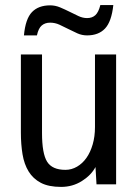

<svg xmlns="http://www.w3.org/2000/svg" viewBox="-20 -740 540 754"><path d="M62 -526H145V-218Q145 -137 165 -105Q185 -73 237 -73Q261 -73 282.5 -85.5Q304 -98 319.5 -120Q335 -142 344 -173Q353 -204 353 -241V-526H436V-16H359L355 -84Q338 -52 301.5 -29Q265 -6 220 -6Q171 -6 140.5 -22Q110 -38 92.5 -66.5Q75 -95 68.5 -134Q62 -173 62 -220ZM125 -601H74Q80 -666 105.5 -692.5Q131 -719 177 -719Q197 -719 216 -711Q235 -703 253 -694Q271 -685 288 -677Q305 -669 322 -669Q342 -669 354.5 -680.5Q367 -692 374 -720H425Q418 -655 392.5 -628Q367 -601 322 -601Q302 -601 284 -609Q266 -617 248.5 -626Q231 -635 213.5 -643Q196 -651 177 -651Q157 -651 144 -640Q131 -629 125 -601Z"/></svg>

Font: D2Coding ligature
Style: Regular
Weight: 400
Monospace: yes
Designer: Yong-Rak Park; Jeong-Hwan Yoon; Sang-Min Lee;
Foundry: NHN Corporation
Version: Version 1.3.2; Build 20180524